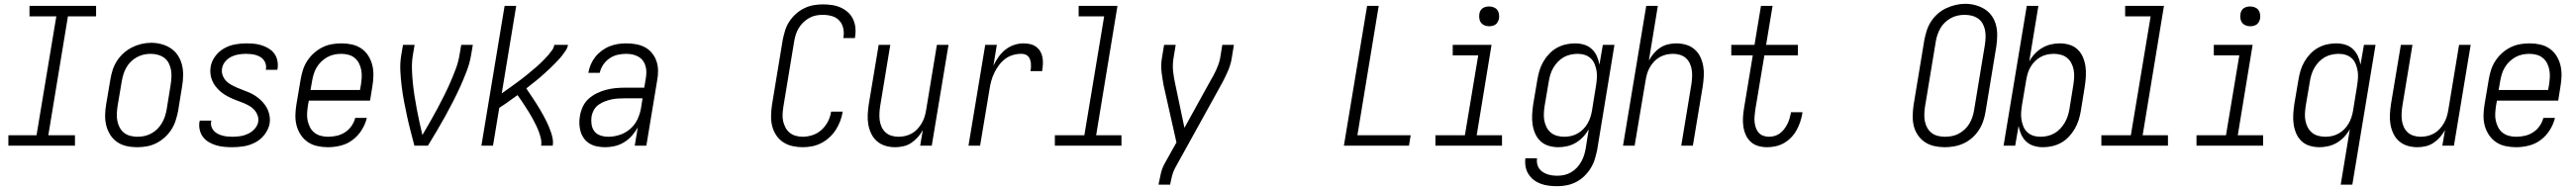

<svg xmlns="http://www.w3.org/2000/svg" viewBox="-20 -766 13540 999"><path d="M24 0V-55H172L276 -680H135V-735H485V-680H337L234 -55H374V0Z M701 8Q672 8 645 2Q618 -4 596 -19Q574 -34 559.5 -57Q545 -80 538.5 -106Q532 -132 532.5 -160.5Q533 -189 538 -218L560 -348Q564 -373 572 -398Q580 -423 594.5 -445.5Q609 -468 629.5 -486.5Q650 -505 674 -517Q698 -529 723.5 -535Q749 -541 775 -541Q803 -541 830 -533.5Q857 -526 879 -511Q901 -496 915.5 -473.5Q930 -451 936.5 -424.5Q943 -398 942.5 -369.5Q942 -341 937 -312L916 -182Q911 -157 903 -132Q895 -107 880.5 -84.5Q866 -62 845.5 -43.5Q825 -25 801 -13Q777 -1 751.5 3.5Q726 8 701 8ZM702 -47Q721 -47 739.5 -51Q758 -55 775.5 -64.5Q793 -74 807 -88Q821 -102 831 -119Q841 -136 847 -154.5Q853 -173 856 -191L877 -321Q880 -341 881 -361Q882 -381 878.5 -399.5Q875 -418 866.5 -434.5Q858 -451 843 -462Q828 -473 809.5 -478Q791 -483 771 -483Q752 -483 733.5 -478.5Q715 -474 698 -464.5Q681 -455 667 -441Q653 -427 643.5 -410Q634 -393 628.5 -375Q623 -357 620 -339L598 -209Q595 -189 594 -169.5Q593 -150 596.5 -131.5Q600 -113 608.5 -96.5Q617 -80 631 -68.5Q645 -57 664 -52Q683 -47 702 -47Z M1201 8Q1179 8 1157.5 6Q1136 4 1116 -2Q1096 -8 1078 -18.5Q1060 -29 1047.5 -45Q1035 -61 1030 -82Q1025 -103 1028 -124Q1029 -126 1029.5 -128Q1030 -130 1030 -132H1091Q1090 -131 1090 -130Q1090 -129 1090 -127Q1087 -114 1091 -101Q1095 -88 1103.5 -78.5Q1112 -69 1123.5 -63Q1135 -57 1147.5 -53.5Q1160 -50 1173.5 -48.5Q1187 -47 1201 -47Q1221 -47 1242 -50Q1263 -53 1282.5 -62Q1302 -71 1317.5 -87.5Q1333 -104 1337 -125Q1340 -143 1333.5 -160Q1327 -177 1315.5 -189.5Q1304 -202 1288.5 -210.5Q1273 -219 1257 -225.5Q1241 -232 1224.5 -238Q1208 -244 1192 -251.5Q1176 -259 1161.5 -268Q1147 -277 1134.5 -288.5Q1122 -300 1111.5 -314Q1101 -328 1094.5 -344Q1088 -360 1086 -378Q1084 -396 1087 -415Q1092 -444 1111 -470Q1130 -496 1157.5 -511.5Q1185 -527 1215 -532.5Q1245 -538 1274 -538Q1296 -538 1316.5 -536Q1337 -534 1356.5 -527.5Q1376 -521 1393 -510.5Q1410 -500 1421.5 -484.5Q1433 -469 1437.5 -448.5Q1442 -428 1439 -407Q1439 -405 1438.5 -403Q1438 -401 1437 -399H1377Q1377 -401 1377.5 -402Q1378 -403 1378 -404Q1380 -417 1376.5 -429.5Q1373 -442 1365.5 -451.5Q1358 -461 1347.5 -467Q1337 -473 1325 -476.5Q1313 -480 1300 -481.5Q1287 -483 1274 -483Q1255 -483 1235 -480Q1215 -477 1196.5 -468Q1178 -459 1164 -442.5Q1150 -426 1147 -406Q1144 -387 1150 -370.5Q1156 -354 1167.5 -341.5Q1179 -329 1194.5 -320.5Q1210 -312 1226 -305Q1242 -298 1258.5 -292Q1275 -286 1291 -279Q1307 -272 1321.5 -262.5Q1336 -253 1348.5 -241.5Q1361 -230 1371.5 -216Q1382 -202 1388.5 -186Q1395 -170 1397.5 -152Q1400 -134 1397 -116Q1391 -85 1370.5 -58.5Q1350 -32 1321.5 -17Q1293 -2 1262 3Q1231 8 1201 8Z M1704 8Q1675 8 1647.5 2Q1620 -4 1598 -19Q1576 -34 1561 -56.5Q1546 -79 1539 -105Q1532 -131 1532.5 -160Q1533 -189 1538 -218L1560 -348Q1564 -373 1572 -398Q1580 -423 1594.5 -445.5Q1609 -468 1629.5 -486.5Q1650 -505 1674 -517Q1698 -529 1723.5 -533.5Q1749 -538 1775 -538Q1803 -538 1830 -532Q1857 -526 1879 -511Q1901 -496 1915.5 -473Q1930 -450 1936.5 -424Q1943 -398 1942.5 -369.5Q1942 -341 1937 -312L1925 -237H1603L1598 -209Q1595 -189 1594 -169Q1593 -149 1597 -131Q1601 -113 1609.5 -96.5Q1618 -80 1632.5 -68.5Q1647 -57 1665.5 -52Q1684 -47 1704 -47Q1726 -47 1749 -52Q1772 -57 1792.5 -70Q1813 -83 1827 -103Q1841 -123 1847 -146H1908Q1900 -113 1881 -82.5Q1862 -52 1833.5 -30.5Q1805 -9 1771 -0.5Q1737 8 1704 8ZM1872 -293 1877 -321Q1880 -341 1881 -360.5Q1882 -380 1878.5 -398.5Q1875 -417 1866.5 -433.5Q1858 -450 1844 -461.5Q1830 -473 1811.5 -478Q1793 -483 1773 -483Q1755 -483 1736 -479Q1717 -475 1700 -465.5Q1683 -456 1668.5 -442Q1654 -428 1644 -411Q1634 -394 1628.5 -375.5Q1623 -357 1620 -339L1612 -293Z M2158 0Q2148 -38 2138 -76.5Q2128 -115 2119.5 -154Q2111 -193 2103.5 -232.5Q2096 -272 2091 -312.5Q2086 -353 2084 -394.5Q2082 -436 2089 -477L2098 -530H2159L2150 -477Q2144 -441 2145 -404.5Q2146 -368 2149.5 -332.5Q2153 -297 2158.5 -262Q2164 -227 2170.5 -192.5Q2177 -158 2184.5 -124Q2192 -90 2200 -56Q2220 -90 2239.5 -124Q2259 -158 2277.5 -192.5Q2296 -227 2313.5 -262Q2331 -297 2346.5 -332.5Q2362 -368 2375.5 -404Q2389 -440 2395 -477L2404 -530H2465L2456 -477Q2449 -435 2433.5 -394Q2418 -353 2400 -313Q2382 -273 2361.5 -233Q2341 -193 2319.5 -154Q2298 -115 2275 -76.5Q2252 -38 2229 0Z M2510 0 2632 -735H2693L2617 -275Q2630 -284 2643 -293.5Q2656 -303 2669 -312Q2682 -321 2694.5 -330.5Q2707 -340 2720 -349.5Q2733 -359 2745 -369Q2757 -379 2769.5 -389.5Q2782 -400 2794 -410Q2806 -420 2817.5 -431Q2829 -442 2840.5 -453.5Q2852 -465 2862 -477Q2872 -489 2881.5 -502Q2891 -515 2893 -530H2965Q2963 -515 2954 -501.5Q2945 -488 2935 -475Q2925 -462 2914 -450.5Q2903 -439 2892 -427.5Q2881 -416 2869 -405Q2857 -394 2845 -383Q2833 -372 2821 -361.5Q2809 -351 2796.5 -341Q2784 -331 2771 -321Q2758 -311 2746 -301Q2755 -287 2764.5 -273.5Q2774 -260 2783 -246Q2792 -232 2801 -218Q2810 -204 2818.5 -189.5Q2827 -175 2835 -160.5Q2843 -146 2850.5 -131Q2858 -116 2864.5 -100.5Q2871 -85 2876.5 -68.5Q2882 -52 2885 -35Q2888 -18 2885 0H2824Q2827 -19 2822.5 -38Q2818 -57 2811.5 -74.5Q2805 -92 2796.5 -109Q2788 -126 2779.5 -142Q2771 -158 2761 -174Q2751 -190 2741 -205.5Q2731 -221 2721 -236Q2711 -251 2700 -266Q2676 -249 2652.5 -232Q2629 -215 2604 -199L2571 0Z M3161 8Q3140 8 3119 4Q3098 0 3080.5 -10Q3063 -20 3050.5 -36.5Q3038 -53 3032 -72.5Q3026 -92 3025 -113.5Q3024 -135 3028 -157Q3032 -181 3043 -205Q3054 -229 3073.5 -246.5Q3093 -264 3116.5 -275.5Q3140 -287 3164.5 -293.5Q3189 -300 3213.5 -302.5Q3238 -305 3262 -305H3366L3374 -353Q3377 -370 3377 -387Q3377 -404 3372.5 -419.5Q3368 -435 3358.5 -447.5Q3349 -460 3335 -468Q3321 -476 3304.5 -479.5Q3288 -483 3271 -483Q3249 -483 3226.5 -478Q3204 -473 3184 -459.5Q3164 -446 3150.5 -426Q3137 -406 3132 -383H3072Q3076 -406 3085 -427Q3094 -448 3108.5 -466.5Q3123 -485 3142.5 -499.5Q3162 -514 3183.5 -522.5Q3205 -531 3227 -534.5Q3249 -538 3271 -538Q3297 -538 3322.5 -533.5Q3348 -529 3369.5 -517.5Q3391 -506 3406.5 -487Q3422 -468 3430 -445Q3438 -422 3438.5 -396Q3439 -370 3434 -344L3377 0H3316L3332 -96Q3319 -73 3301 -52.5Q3283 -32 3260 -18Q3237 -4 3211.5 2Q3186 8 3161 8ZM3177 -47Q3207 -47 3237.5 -57Q3268 -67 3292.5 -88.5Q3317 -110 3330.5 -139Q3344 -168 3349 -198L3357 -249H3262Q3245 -249 3227.5 -248Q3210 -247 3192.5 -243Q3175 -239 3158 -232.5Q3141 -226 3125.5 -215Q3110 -204 3101 -187.5Q3092 -171 3089 -154Q3086 -133 3089 -112Q3092 -91 3104 -75.5Q3116 -60 3136 -53.5Q3156 -47 3177 -47Z M4199 8Q4171 8 4144.5 2Q4118 -4 4096 -18.5Q4074 -33 4059.5 -55Q4045 -77 4038.5 -102.5Q4032 -128 4032.5 -156.5Q4033 -185 4037 -213L4094 -558Q4099 -582 4106.5 -606.5Q4114 -631 4128.5 -653Q4143 -675 4163 -693Q4183 -711 4206.5 -722.5Q4230 -734 4255 -738.5Q4280 -743 4304 -743Q4329 -743 4353 -739.5Q4377 -736 4398 -726.5Q4419 -717 4436 -702Q4453 -687 4463 -666Q4473 -645 4475.5 -621Q4478 -597 4474 -573Q4474 -571 4473.5 -569.5Q4473 -568 4473 -566H4412Q4413 -567 4413 -568.5Q4413 -570 4413 -571Q4417 -595 4411.5 -618.5Q4406 -642 4390.5 -658.5Q4375 -675 4352 -681.5Q4329 -688 4304 -688Q4286 -688 4268 -684.5Q4250 -681 4233 -671.5Q4216 -662 4202 -648.5Q4188 -635 4178 -618.5Q4168 -602 4162.5 -584.5Q4157 -567 4154 -549L4097 -204Q4094 -185 4093 -165.5Q4092 -146 4096 -128.5Q4100 -111 4108.5 -95Q4117 -79 4130.5 -68Q4144 -57 4162 -52Q4180 -47 4199 -47Q4225 -47 4251.5 -56Q4278 -65 4298.5 -84Q4319 -103 4331.5 -127.5Q4344 -152 4348 -179H4409Q4405 -154 4396 -130Q4387 -106 4373 -84Q4359 -62 4339.5 -44Q4320 -26 4297 -14Q4274 -2 4249 3Q4224 8 4199 8Z M4685 8Q4658 8 4633 0.5Q4608 -7 4589 -23.5Q4570 -40 4559 -63Q4548 -86 4543.5 -111.5Q4539 -137 4540.5 -164Q4542 -191 4546 -218L4598 -530H4659L4606 -209Q4603 -190 4602 -170.5Q4601 -151 4603.5 -133Q4606 -115 4613.5 -98.5Q4621 -82 4634 -70Q4647 -58 4665 -52.5Q4683 -47 4702 -47Q4720 -47 4737.5 -51Q4755 -55 4771.5 -64Q4788 -73 4801 -87Q4814 -101 4823.5 -117Q4833 -133 4838.5 -150Q4844 -167 4847 -185L4904 -530H4965L4877 0H4816L4830 -82Q4819 -62 4803.5 -44.5Q4788 -27 4769 -14.5Q4750 -2 4728 3Q4706 8 4685 8Z M5070 0 5158 -530H5219L5201 -421Q5212 -444 5227.5 -466Q5243 -488 5263.5 -504.5Q5284 -521 5309 -529.5Q5334 -538 5359 -538Q5377 -538 5394.5 -534Q5412 -530 5425.5 -520Q5439 -510 5447.5 -495.5Q5456 -481 5459 -464Q5462 -447 5461 -428.5Q5460 -410 5457 -392H5396Q5398 -403 5398.5 -413.5Q5399 -424 5398 -434Q5397 -444 5393.5 -453.5Q5390 -463 5383.5 -470Q5377 -477 5367.5 -480Q5358 -483 5347 -483Q5325 -483 5303 -476.5Q5281 -470 5262.5 -456Q5244 -442 5230 -423Q5216 -404 5206 -383.5Q5196 -363 5190 -341.5Q5184 -320 5181 -299L5131 0Z M5524 0V-55H5679L5783 -680H5649V-735H5853L5741 -55H5874V0Z M6069 205 6070 198Q6075 171 6081.5 144Q6088 117 6102 92L6163 -17L6144 -102L6096 -315Q6093 -332 6090 -349.5Q6087 -367 6085 -384.5Q6083 -402 6083 -420Q6083 -438 6086 -457L6098 -530H6159L6147 -457Q6142 -423 6145.5 -390.5Q6149 -358 6156 -327L6205 -94L6342 -342Q6350 -356 6357.5 -369.5Q6365 -383 6371.5 -397.5Q6378 -412 6383.5 -427Q6389 -442 6392 -457L6404 -530H6465L6453 -457Q6450 -438 6444 -420Q6438 -402 6430 -384.5Q6422 -367 6413.5 -349.5Q6405 -332 6395 -315L6155 119Q6145 138 6140 158Q6135 178 6131 198L6130 205Z M7043 0 7165 -735H7226L7114 -55H7394L7385 0Z M7524 0V-55H7679L7749 -475H7615V-530H7819L7741 -55H7874V0ZM7806 -628Q7794 -628 7782.5 -632.5Q7771 -637 7764 -646Q7757 -655 7755 -667.5Q7753 -680 7755 -693Q7756 -701 7760.5 -709.5Q7765 -718 7772.5 -723Q7780 -728 7789 -730Q7798 -732 7806 -732Q7819 -732 7830.5 -727.5Q7842 -723 7849 -714Q7856 -705 7858 -692.5Q7860 -680 7858 -667Q7856 -659 7851.5 -650.5Q7847 -642 7839.5 -637Q7832 -632 7823.5 -630Q7815 -628 7806 -628Z M8165 213Q8143 213 8121 210.5Q8099 208 8078.5 200.5Q8058 193 8041.5 180.5Q8025 168 8013.5 150Q8002 132 7998 110.5Q7994 89 7997 66H8058Q8056 80 8058.5 94Q8061 108 8068.5 119Q8076 130 8087 137.5Q8098 145 8110.5 149.5Q8123 154 8137 156Q8151 158 8165 158Q8183 158 8201.5 154Q8220 150 8237 140Q8254 130 8267.5 115.5Q8281 101 8290.5 84Q8300 67 8305.5 49.5Q8311 32 8314 14L8330 -87Q8318 -65 8300.5 -46.5Q8283 -28 8262 -15.5Q8241 -3 8217 2.5Q8193 8 8170 8Q8144 8 8119 0.5Q8094 -7 8076 -24Q8058 -41 8048 -64.5Q8038 -88 8034.5 -113Q8031 -138 8032.5 -164.5Q8034 -191 8038 -218L8060 -348Q8064 -372 8071 -395.5Q8078 -419 8091 -441.5Q8104 -464 8122 -483Q8140 -502 8162.5 -514.5Q8185 -527 8209.5 -532.5Q8234 -538 8258 -538Q8283 -538 8306 -531Q8329 -524 8346 -508Q8363 -492 8372.5 -470.5Q8382 -449 8386 -426L8404 -530H8465L8374 23Q8369 47 8361.5 71.5Q8354 96 8340 118.5Q8326 141 8306.5 160Q8287 179 8263.5 191Q8240 203 8215 208Q8190 213 8165 213ZM8201 -47Q8219 -47 8237 -51Q8255 -55 8271 -64Q8287 -73 8300.5 -86.5Q8314 -100 8323.5 -116.5Q8333 -133 8338.5 -150Q8344 -167 8347 -185L8368 -315Q8371 -334 8372.5 -354Q8374 -374 8371 -392.5Q8368 -411 8361 -428.5Q8354 -446 8341 -458.5Q8328 -471 8310 -477Q8292 -483 8272 -483Q8254 -483 8235 -479Q8216 -475 8199 -465.5Q8182 -456 8168 -441.5Q8154 -427 8144 -410Q8134 -393 8128.5 -375Q8123 -357 8120 -339L8098 -209Q8095 -189 8094 -169.5Q8093 -150 8096.5 -131.5Q8100 -113 8108.5 -96.5Q8117 -80 8131 -68.5Q8145 -57 8163.5 -52Q8182 -47 8201 -47Z M8510 0 8632 -735H8693L8646 -448Q8657 -468 8672 -485.5Q8687 -503 8706 -515.5Q8725 -528 8747 -533Q8769 -538 8790 -538Q8817 -538 8842 -530.5Q8867 -523 8886 -506.5Q8905 -490 8916 -467Q8927 -444 8931.5 -418.5Q8936 -393 8934.5 -366Q8933 -339 8929 -312L8877 0H8816L8869 -321Q8872 -340 8873 -359.5Q8874 -379 8871.5 -397Q8869 -415 8861.5 -431.5Q8854 -448 8841 -460Q8828 -472 8810 -477.5Q8792 -483 8773 -483Q8755 -483 8737.5 -479Q8720 -475 8703.5 -466Q8687 -457 8674 -443Q8661 -429 8651.5 -413Q8642 -397 8637 -380Q8632 -363 8629 -345L8571 0Z M9268 8Q9243 8 9220.5 1.5Q9198 -5 9181.5 -20Q9165 -35 9155.5 -56Q9146 -77 9142.5 -100.5Q9139 -124 9140.5 -148.5Q9142 -173 9146 -197L9192 -475H9079V-530H9201L9235 -735H9296L9262 -530H9429V-475H9253L9205 -188Q9203 -172 9201.5 -156Q9200 -140 9201.5 -124.5Q9203 -109 9208 -94.5Q9213 -80 9222.5 -69Q9232 -58 9246.5 -52.5Q9261 -47 9277 -47Q9291 -47 9306 -51Q9321 -55 9334 -64.5Q9347 -74 9356.5 -86.5Q9366 -99 9373 -112.5Q9380 -126 9384.5 -140.5Q9389 -155 9392 -170Q9392 -171 9392 -173Q9392 -175 9393 -176H9453Q9453 -174 9452.5 -171.5Q9452 -169 9452 -167Q9448 -145 9440.5 -123Q9433 -101 9421.5 -80.5Q9410 -60 9393 -42.5Q9376 -25 9355.5 -13.5Q9335 -2 9312.5 3Q9290 8 9268 8Z M10201 8Q10173 8 10146 2Q10119 -4 10097 -18.5Q10075 -33 10060 -55Q10045 -77 10038.5 -102.5Q10032 -128 10032.5 -156.5Q10033 -185 10037 -213L10094 -558Q10099 -583 10107 -607.5Q10115 -632 10129.5 -654Q10144 -676 10164.5 -694Q10185 -712 10209 -723Q10233 -734 10258 -740Q10283 -746 10309 -746Q10337 -746 10363.5 -738.5Q10390 -731 10412 -717Q10434 -703 10449 -681Q10464 -659 10470.5 -633Q10477 -607 10476.5 -578.5Q10476 -550 10472 -522L10415 -177Q10411 -152 10402.5 -127.5Q10394 -103 10379.5 -81Q10365 -59 10344.5 -41Q10324 -23 10300 -12Q10276 -1 10250.5 3.5Q10225 8 10201 8ZM10202 -47Q10220 -47 10238.5 -50.5Q10257 -54 10274 -63Q10291 -72 10305.5 -85.5Q10320 -99 10330 -115.5Q10340 -132 10346 -150Q10352 -168 10355 -186L10412 -531Q10415 -551 10415.5 -570.5Q10416 -590 10412.5 -608Q10409 -626 10400 -642Q10391 -658 10376 -668.5Q10361 -679 10343 -683.5Q10325 -688 10305 -688Q10287 -688 10268.5 -684Q10250 -680 10233.5 -671Q10217 -662 10202.5 -648.5Q10188 -635 10178.5 -618.5Q10169 -602 10163 -584.5Q10157 -567 10154 -549L10097 -204Q10094 -184 10093.5 -165Q10093 -146 10096.5 -128Q10100 -110 10109 -94Q10118 -78 10132 -67Q10146 -56 10164.5 -51.5Q10183 -47 10202 -47Z M10717 8Q10692 8 10669 1Q10646 -6 10629 -22Q10612 -38 10602.5 -59.5Q10593 -81 10589 -104L10571 0H10510L10632 -735H10693L10645 -443Q10657 -465 10674.5 -483.5Q10692 -502 10713.5 -514.5Q10735 -527 10758.5 -532.5Q10782 -538 10805 -538Q10832 -538 10856.5 -530.5Q10881 -523 10899 -506Q10917 -489 10927 -465.5Q10937 -442 10940.5 -417Q10944 -392 10942.5 -365.5Q10941 -339 10937 -312L10916 -182Q10912 -158 10904.5 -134.5Q10897 -111 10884 -88.5Q10871 -66 10853 -47Q10835 -28 10812.5 -15.5Q10790 -3 10765.5 2.5Q10741 8 10717 8ZM10703 -47Q10721 -47 10740 -51Q10759 -55 10776 -64.5Q10793 -74 10807 -88.5Q10821 -103 10831 -120Q10841 -137 10847 -155Q10853 -173 10856 -191L10877 -321Q10880 -341 10881 -360.5Q10882 -380 10878.5 -398.5Q10875 -417 10866.5 -433.5Q10858 -450 10844 -461.5Q10830 -473 10811.5 -478Q10793 -483 10774 -483Q10756 -483 10738 -479Q10720 -475 10704 -466Q10688 -457 10674.5 -443.5Q10661 -430 10651.5 -413.5Q10642 -397 10637 -380Q10632 -363 10629 -345L10607 -215Q10604 -196 10602.5 -176Q10601 -156 10604 -137.5Q10607 -119 10614 -101.5Q10621 -84 10634 -71.5Q10647 -59 10665 -53Q10683 -47 10703 -47Z M11024 0V-55H11179L11283 -680H11149V-735H11353L11241 -55H11374V0Z M11524 0V-55H11679L11749 -475H11615V-530H11819L11741 -55H11874V0ZM11806 -628Q11794 -628 11782.5 -632.5Q11771 -637 11764 -646Q11757 -655 11755 -667.5Q11753 -680 11755 -693Q11756 -701 11760.5 -709.5Q11765 -718 11772.5 -723Q11780 -728 11789 -730Q11798 -732 11806 -732Q11819 -732 11830.5 -727.5Q11842 -723 11849 -714Q11856 -705 11858 -692.5Q11860 -680 11858 -667Q11856 -659 11851.5 -650.5Q11847 -642 11839.5 -637Q11832 -632 11823.5 -630Q11815 -628 11806 -628Z M12282 205 12330 -87Q12318 -65 12300.5 -46.5Q12283 -28 12262 -15.5Q12241 -3 12217 2.5Q12193 8 12170 8Q12144 8 12119 0.5Q12094 -7 12076 -24Q12058 -41 12048 -64.5Q12038 -88 12034.5 -113Q12031 -138 12032.5 -164.5Q12034 -191 12038 -218L12060 -348Q12064 -372 12071 -395.5Q12078 -419 12091 -441.5Q12104 -464 12122 -483Q12140 -502 12162.5 -514.5Q12185 -527 12209.5 -532.5Q12234 -538 12258 -538Q12283 -538 12306 -531Q12329 -524 12346 -508Q12363 -492 12372.5 -470.5Q12382 -449 12386 -426L12404 -530H12465L12343 205ZM12201 -47Q12219 -47 12237 -51Q12255 -55 12271 -64Q12287 -73 12300.5 -86.5Q12314 -100 12323.5 -116.5Q12333 -133 12338.5 -150Q12344 -167 12347 -185L12368 -315Q12371 -334 12372.5 -354Q12374 -374 12371 -392.5Q12368 -411 12361 -428.5Q12354 -446 12341 -458.5Q12328 -471 12310 -477Q12292 -483 12272 -483Q12254 -483 12235 -479Q12216 -475 12199 -465.5Q12182 -456 12168 -441.5Q12154 -427 12144 -410Q12134 -393 12128.5 -375Q12123 -357 12120 -339L12098 -209Q12095 -189 12094 -169.5Q12093 -150 12096.5 -131.5Q12100 -113 12108.5 -96.5Q12117 -80 12131 -68.5Q12145 -57 12163.5 -52Q12182 -47 12201 -47Z M12685 8Q12658 8 12633 0.5Q12608 -7 12589 -23.5Q12570 -40 12559 -63Q12548 -86 12543.5 -111.5Q12539 -137 12540.5 -164Q12542 -191 12546 -218L12598 -530H12659L12606 -209Q12603 -190 12602 -170.5Q12601 -151 12603.5 -133Q12606 -115 12613.5 -98.5Q12621 -82 12634 -70Q12647 -58 12665 -52.5Q12683 -47 12702 -47Q12720 -47 12737.5 -51Q12755 -55 12771.5 -64Q12788 -73 12801 -87Q12814 -101 12823.5 -117Q12833 -133 12838.5 -150Q12844 -167 12847 -185L12904 -530H12965L12877 0H12816L12830 -82Q12819 -62 12803.5 -44.5Q12788 -27 12769 -14.5Q12750 -2 12728 3Q12706 8 12685 8Z M13204 8Q13175 8 13147.5 2Q13120 -4 13098 -19Q13076 -34 13061 -56.5Q13046 -79 13039 -105Q13032 -131 13032.5 -160Q13033 -189 13038 -218L13060 -348Q13064 -373 13072 -398Q13080 -423 13094.5 -445.5Q13109 -468 13129.5 -486.5Q13150 -505 13174 -517Q13198 -529 13223.5 -533.5Q13249 -538 13275 -538Q13303 -538 13330 -532Q13357 -526 13379 -511Q13401 -496 13415.5 -473Q13430 -450 13436.5 -424Q13443 -398 13442.5 -369.5Q13442 -341 13437 -312L13425 -237H13103L13098 -209Q13095 -189 13094 -169Q13093 -149 13097 -131Q13101 -113 13109.5 -96.5Q13118 -80 13132.5 -68.5Q13147 -57 13165.5 -52Q13184 -47 13204 -47Q13226 -47 13249 -52Q13272 -57 13292.5 -70Q13313 -83 13327 -103Q13341 -123 13347 -146H13408Q13400 -113 13381 -82.5Q13362 -52 13333.5 -30.5Q13305 -9 13271 -0.5Q13237 8 13204 8ZM13372 -293 13377 -321Q13380 -341 13381 -360.5Q13382 -380 13378.5 -398.5Q13375 -417 13366.5 -433.5Q13358 -450 13344 -461.5Q13330 -473 13311.5 -478Q13293 -483 13273 -483Q13255 -483 13236 -479Q13217 -475 13200 -465.5Q13183 -456 13168.5 -442Q13154 -428 13144 -411Q13134 -394 13128.5 -375.5Q13123 -357 13120 -339L13112 -293Z"/></svg>

Font: Iosevka Curly Light Oblique
Style: Regular
Weight: 300
Italic angle: -9°
Monospace: yes
Designer: Belleve Invis
Foundry: Belleve Invis
Version: Version 11.1.0; ttfautohint (v1.8.3)